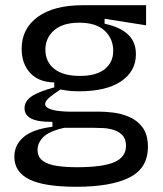

<svg xmlns="http://www.w3.org/2000/svg" viewBox="-20 -540 623 736"><path d="M273 176Q149 176 92 147.5Q35 119 35 61Q35 15 71 -15Q107 -45 181 -54V-73Q74 -71 74 -125Q74 -152 101 -170.5Q128 -189 188 -205V-224Q128 -225 95.5 -260.5Q63 -296 63 -353Q63 -430 124.5 -475Q186 -520 297 -520H540V-443L381 -468V-449Q439 -437 470 -408.5Q501 -380 501 -332Q501 -267 444.5 -228.5Q388 -190 282 -190Q268 -190 253 -191Q238 -192 212 -197Q185 -180 169 -166Q153 -152 153 -141Q153 -130 168.5 -123.5Q184 -117 206 -114.5Q228 -112 247 -112H363Q383 -112 413.5 -108.5Q444 -105 475 -92Q506 -79 526.5 -51.5Q547 -24 547 23Q547 105 476 140.5Q405 176 273 176ZM287 -249Q349 -249 381.5 -275Q414 -301 414 -345Q414 -392 381 -422.5Q348 -453 284 -453Q221 -453 187.5 -424Q154 -395 154 -349Q154 -304 187.5 -276.5Q221 -249 287 -249ZM275 101Q374 101 418.5 81.5Q463 62 463 19Q463 -7 450 -21Q437 -35 417 -41.5Q397 -48 376.5 -49Q356 -50 342 -50H226Q168 -37 146 -14.5Q124 8 124 34Q124 62 144 76.5Q164 91 198.5 96Q233 101 275 101Z"/></svg>

Font: Bricolage Grotesque 10pt
Style: Regular
Weight: 400
Designer: Mathieu Triay
Foundry: Atelier Triay
Version: Version 1.000; ttfautohint (v1.8.4.7-5d5b);gftools[0.9.32]